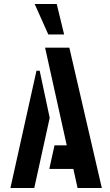

<svg xmlns="http://www.w3.org/2000/svg" viewBox="-20 -938 549 958"><path d="M221 -766 153 -918H263L300 -766ZM367 0 346 -95H226L252 -213H313L205 -700H326L488 0ZM32 0 162 -585H178L228 -350L151 0Z"/></svg>

Font: Stick No Bills ExtraLight
Style: Bold
Weight: 700
Version: Version 2.000